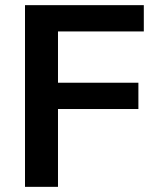

<svg xmlns="http://www.w3.org/2000/svg" viewBox="-20 -725 602 745"><path d="M77 0V-705H538V-603H205V-404H517V-302H205V0Z"/></svg>

Font: Nunito Sans
Style: Bold
Weight: 700
Designer: Vernon Adams
Foundry: Vernon Adams
Version: Version 3.101; ttfautohint (v1.8.4.7-5d5b);gftools[0.9.27]